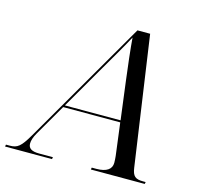

<svg xmlns="http://www.w3.org/2000/svg" viewBox="-166 -825 970 936"><g transform="rotate(15 319.0 -357.0)"><path d="M-62 0H175L177 -10H108C70 -10 52 -21 52 -46C52 -60 57 -78 71 -102L162 -259H450L471 -95C472 -86 473 -72 473 -61C473 -29 448 -10 396 -10H373L371 0H643L645 -10H632C593 -10 579 -21 573 -63L479 -714H415L52 -88C14 -23 -2 -10 -41 -10H-60ZM286 -473C320 -532 379 -631 401 -674C404 -631 416 -523 424 -464L449 -269H168Z"/></g></svg>

Font: Noto Serif Display
Style: Italic
Weight: 400
Italic angle: -12°
Designer: Monotype Design Team
Foundry: Monotype Imaging Inc.
Version: Version 2.009